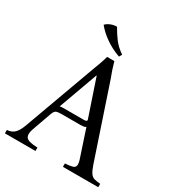

<svg xmlns="http://www.w3.org/2000/svg" viewBox="-202 -998 1040 1126"><g transform="rotate(30 317.5 -435.0)"><path d="M543 -100Q555 -65 566 -49.5Q577 -34 592.5 -29.5Q608 -25 634 -23V0H395V-23Q429 -25 445.5 -30Q462 -35 464 -51Q466 -67 454 -100L397 -272Q392 -267 382 -265.5Q372 -264 361 -264H230Q208 -264 197 -259Q186 -254 178 -232L131 -100Q118 -62 131.5 -43.5Q145 -25 209 -23V0H2V-23Q34 -25 52.5 -43.5Q71 -62 85 -100L262 -586Q272 -612 281 -637Q290 -662 297 -688H346Q353 -662 361.5 -637Q370 -612 380 -586ZM363 -300Q376 -300 381 -303.5Q386 -307 381 -319L299 -562H297L201 -297Q206 -299 213 -299.5Q220 -300 229 -300ZM259 -870Q278 -836 302 -803.5Q326 -771 367 -743L356 -724Q301 -744 257.5 -774.5Q214 -805 185 -841Q198 -855 219 -863Q240 -871 259 -870Z"/></g></svg>

Font: Bona Nova SC
Style: Regular
Weight: 400
Designer: Mateusz Machalski
Foundry: Capitalics
Version: Version 4.001; ttfautohint (v1.8.4.7-5d5b)